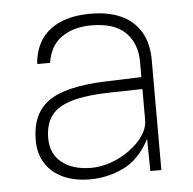

<svg xmlns="http://www.w3.org/2000/svg" viewBox="-44 -571 628 625"><g transform="rotate(-5 270.0 -258.5)"><path d="M226.5 10Q175.5 10 138.2 -7.2Q101 -24.5 80.8 -56.2Q60.5 -88 60.5 -132Q60.5 -219 116.8 -258.8Q173 -298.5 301.5 -303L421 -307V-357Q421 -416.5 384.8 -452.8Q348.5 -489 273 -489Q215.5 -489 176.5 -462.2Q137.5 -435.5 129 -379H87Q90 -423.5 111.2 -456.8Q132.5 -490 173.5 -508.5Q214.5 -527 275 -527Q330.5 -527 372 -508.8Q413.5 -490.5 436.5 -453Q459.5 -415.5 459.5 -358V0H423.5L422 -105Q388.5 -40.5 336 -15.2Q283.5 10 226.5 10ZM233 -27Q265.5 -27 298.5 -38.8Q331.5 -50.5 359.2 -70.8Q387 -91 404 -116Q421 -141 421 -167V-268L320.5 -266Q238 -264.5 190.2 -250.5Q142.5 -236.5 122 -208.2Q101.5 -180 101.5 -135Q101.5 -84 137.5 -55.5Q173.5 -27 233 -27Z"/></g></svg>

Font: Public Sans Thin Thin
Style: Regular
Weight: 250
Version: Version 2.001